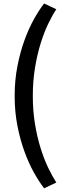

<svg xmlns="http://www.w3.org/2000/svg" viewBox="-20 -815 366 1072"><path d="M61.8 -279.1Q61.8 -367.3 77.3 -445.9Q92.7 -524.5 116.8 -590.7Q140.9 -656.8 170 -708.9Q199.1 -760.9 226.4 -795.5L294.5 -763.2Q272.3 -730.5 249.1 -682Q225.9 -633.6 206.8 -572.3Q187.7 -510.9 175.5 -437Q163.2 -363.2 163.2 -279.1Q163.2 -196.8 175.2 -123.6Q187.3 -50.5 206.4 11.1Q225.5 72.7 248.9 121.4Q272.3 170 294.5 204.1L226.4 236.4Q199.1 201.4 170 149.5Q140.9 97.7 116.8 31.8Q92.7 -34.1 77.3 -112.5Q61.8 -190.9 61.8 -279.1Z"/></svg>

Font: Spartan MB SemBd
Style: Regular
Weight: 600
Designer: Matt Bailey, Mirko Velimirovic
Foundry: Matt Bailey
Version: Version 1.005